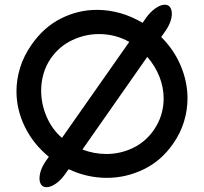

<svg xmlns="http://www.w3.org/2000/svg" viewBox="-20 -737 852 802"><path d="M668 -717.3Q683.6 -717.3 690.7 -706.5Q697.8 -695.8 697.8 -680.7Q697.8 -645.5 669.9 -606L653.3 -582.5Q706.1 -530.3 734.6 -463.1Q763.2 -396 763.2 -325.7Q763.2 -276.9 748.5 -228.8Q733.9 -180.7 703.1 -136.7Q653.3 -64.9 579.8 -29.5Q506.3 5.9 426.8 5.9Q343.8 5.9 266.6 -30.3L252.4 -10.3Q234.9 15.1 213.4 30Q191.9 44.9 174.3 44.9Q159.2 44.9 152.1 34.4Q145 23.9 145 8.8Q145 -26.4 172.4 -65.9L184.1 -82Q119.1 -135.3 84 -207Q48.8 -278.8 48.8 -356Q48.8 -405.3 64.2 -454.8Q79.6 -504.4 111.8 -550.3Q163.1 -624 234.9 -659.9Q306.6 -695.8 384.3 -695.8Q483.9 -695.8 575.7 -641.6L589.8 -662.1Q607.9 -687.5 629.4 -702.4Q650.9 -717.3 668 -717.3ZM192.9 -494.1Q171.9 -463.9 161.9 -429.2Q151.9 -394.5 151.9 -358.9Q151.9 -302.2 174.8 -249.3Q197.8 -196.3 238.8 -161.1L520 -562Q461.9 -594.7 393.6 -594.7Q335.4 -594.7 281.7 -569.3Q228 -543.9 192.9 -494.1ZM621.1 -191.9Q643.1 -223.1 653.3 -256.8Q663.6 -290.5 663.6 -325.2Q663.6 -372.1 645.8 -417Q627.9 -461.9 595.2 -499.5L324.2 -112.3Q373.5 -93.8 424.3 -93.8Q482.4 -93.8 534.7 -118.7Q586.9 -143.6 621.1 -191.9Z"/></svg>

Font: Manjari
Style: Bold
Weight: 700
Designer: Santhosh Thottingal <santhosh.thottingal@gmail.com>
Version: Version 2.000